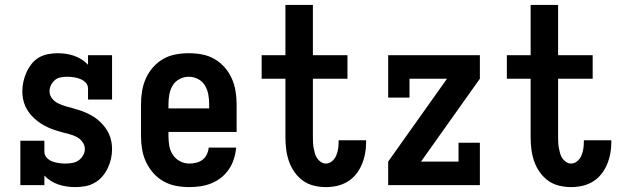

<svg xmlns="http://www.w3.org/2000/svg" viewBox="-20 -755 2540 783"><path d="M286 8Q269 8 252 5.5Q235 3 218.5 -2.5Q202 -8 187 -17.5Q172 -27 161 -39V0H63V-181H161V-136Q161 -122 171 -111.5Q181 -101 193.5 -96.5Q206 -92 220 -90Q234 -88 247 -88Q261 -88 275 -90.5Q289 -93 300.5 -101Q312 -109 319 -121.5Q326 -134 326 -148Q326 -163 316 -176.5Q306 -190 292 -197Q278 -204 262.5 -208Q247 -212 232 -216Q217 -220 202 -225Q187 -230 172.5 -237Q158 -244 145 -252.5Q132 -261 120.5 -271.5Q109 -282 99.5 -294.5Q90 -307 83.5 -321.5Q77 -336 74 -351.5Q71 -367 71 -383Q71 -403 75.5 -422.5Q80 -442 88 -460Q96 -478 108.5 -494Q121 -510 138 -520Q155 -530 175 -534Q195 -538 215 -538Q232 -538 249 -535.5Q266 -533 282 -527.5Q298 -522 313 -512.5Q328 -503 339 -491V-530H437V-349H339V-394Q339 -408 329.5 -418Q320 -428 307 -433Q294 -438 280.5 -440Q267 -442 254 -442Q240 -442 227 -439.5Q214 -437 204 -428.5Q194 -420 188 -408Q182 -396 182 -383Q182 -367 192 -354Q202 -341 216 -334Q230 -327 245 -322.5Q260 -318 275.5 -314Q291 -310 306 -305Q321 -300 335 -293.5Q349 -287 362.5 -278.5Q376 -270 387.5 -259Q399 -248 408.5 -235.5Q418 -223 424.5 -208.5Q431 -194 434 -178.5Q437 -163 437 -147Q437 -127 432.5 -107Q428 -87 419 -68.5Q410 -50 396.5 -34.5Q383 -19 365 -9Q347 1 327 4.5Q307 8 286 8Z M752 8Q725 8 698 3Q671 -2 647 -15.5Q623 -29 605 -49.5Q587 -70 575.5 -94.5Q564 -119 559.5 -146Q555 -173 555 -200V-330Q555 -357 559.5 -384Q564 -411 575 -435.5Q586 -460 604 -480.5Q622 -501 645.5 -514.5Q669 -528 696 -533Q723 -538 750 -538Q777 -538 804 -533Q831 -528 854.5 -514.5Q878 -501 896 -480.5Q914 -460 925 -435.5Q936 -411 940.5 -384Q945 -357 945 -330V-217H667V-200Q667 -180 670.5 -160Q674 -140 685 -123.5Q696 -107 714 -97.5Q732 -88 752 -88Q766 -88 780.5 -91.5Q795 -95 806 -103.5Q817 -112 823.5 -125.5Q830 -139 831 -153H943Q941 -130 934 -107.5Q927 -85 914 -65.5Q901 -46 883 -31.5Q865 -17 843.5 -8Q822 1 798.5 4.5Q775 8 752 8ZM667 -313H833V-330Q833 -350 829.5 -369.5Q826 -389 816 -406Q806 -423 788 -432.5Q770 -442 750 -442Q730 -442 712 -432.5Q694 -423 684 -406Q674 -389 670.5 -369.5Q667 -350 667 -330Z M1309 8Q1284 8 1259.5 2Q1235 -4 1215 -18.5Q1195 -33 1180.5 -54Q1166 -75 1158 -98.5Q1150 -122 1147 -146.5Q1144 -171 1144 -196V-434H1047V-530H1144V-735H1256V-530H1397V-434H1256V-196Q1256 -185 1256.5 -174Q1257 -163 1259 -152Q1261 -141 1264 -130Q1267 -119 1273 -110Q1279 -101 1288.5 -94.5Q1298 -88 1309 -88Q1323 -88 1334.5 -98Q1346 -108 1351.5 -121.5Q1357 -135 1359 -149Q1361 -163 1361 -178Q1361 -179 1361 -180.5Q1361 -182 1361 -183H1473Q1473 -180 1473 -177.5Q1473 -175 1473 -173Q1473 -150 1468.5 -127Q1464 -104 1455 -83Q1446 -62 1431.5 -44Q1417 -26 1397 -14Q1377 -2 1354.5 3Q1332 8 1309 8Z M1563 0V-96L1803 -434H1650V-357H1563V-530H1937V-434L1697 -96H1850V-173H1937V0Z M2309 8Q2284 8 2259.5 2Q2235 -4 2215 -18.5Q2195 -33 2180.5 -54Q2166 -75 2158 -98.5Q2150 -122 2147 -146.5Q2144 -171 2144 -196V-434H2047V-530H2144V-735H2256V-530H2397V-434H2256V-196Q2256 -185 2256.5 -174Q2257 -163 2259 -152Q2261 -141 2264 -130Q2267 -119 2273 -110Q2279 -101 2288.5 -94.5Q2298 -88 2309 -88Q2323 -88 2334.5 -98Q2346 -108 2351.5 -121.5Q2357 -135 2359 -149Q2361 -163 2361 -178Q2361 -179 2361 -180.5Q2361 -182 2361 -183H2473Q2473 -180 2473 -177.5Q2473 -175 2473 -173Q2473 -150 2468.5 -127Q2464 -104 2455 -83Q2446 -62 2431.5 -44Q2417 -26 2397 -14Q2377 -2 2354.5 3Q2332 8 2309 8Z"/></svg>

Font: Iosevka Slab
Style: Bold
Weight: 700
Monospace: yes
Designer: Belleve Invis
Foundry: Belleve Invis
Version: Version 11.1.1; ttfautohint (v1.8.3)